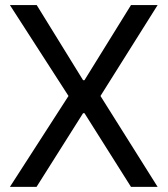

<svg xmlns="http://www.w3.org/2000/svg" viewBox="-20 -727 652 747"><path d="M303.2 -415.1H308.7L489.6 -707.2H593.2L370.9 -353.6L593.2 0H489.6L308.7 -286.6H303.2L122.2 0H18.6L246.5 -353.6L18.6 -707.2H122.9Z"/></svg>

Font: Pretendard Variable
Style: Regular
Weight: 400
Designer: Base glyphs from Inter by Rasmus Andersson; Hangul glyphs from Noto Sans CJK(Source Han Sans) by Jang Soo-young and Kang
Foundry: Kil Hyung-jin
Version: Version 1.100;FEAKit 1.0